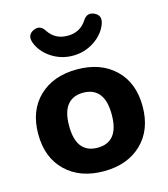

<svg xmlns="http://www.w3.org/2000/svg" viewBox="-112 -835 814 931"><g transform="rotate(-15 295.0 -369.5)"><path d="M295 8Q176 8 104.5 -61Q33 -130 33 -248Q33 -366 104.5 -434.5Q176 -503 295 -503Q414 -503 485.5 -434.5Q557 -366 557 -248Q557 -130 485.5 -61Q414 8 295 8ZM295 -110Q402 -110 402 -248Q402 -318 374.5 -352Q347 -386 295 -386Q243 -386 215.5 -352Q188 -318 188 -248Q188 -110 295 -110ZM295 -572Q236 -572 187.5 -604Q139 -636 121 -685Q107 -725 142 -741.5Q177 -758 199 -723Q232 -672 295 -672Q358 -672 391 -723Q413 -758 448 -741.5Q483 -725 469 -685Q451 -636 402.5 -604Q354 -572 295 -572Z"/></g></svg>

Font: Nunito VF Beta Light
Style: Regular
Weight: 300
Designer: Vernon Adams
Foundry: newtypography
Version: Version 3.001